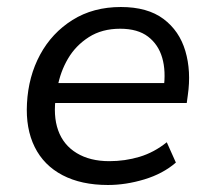

<svg xmlns="http://www.w3.org/2000/svg" viewBox="-20 -519 610 548"><path d="M288 9Q212 9 158.5 -19Q105 -47 79 -99.5Q53 -152 57 -224Q61 -301 94.5 -363Q128 -425 187 -462Q246 -499 325 -499Q401 -499 446.5 -465Q492 -431 509 -373.5Q526 -316 516 -247L513 -225H120L129 -282H467L447 -266Q454 -316 443 -354Q432 -392 402.5 -414.5Q373 -437 323 -437Q271 -437 233.5 -413Q196 -389 174 -351.5Q152 -314 144 -269L140 -247Q131 -189 146 -147Q161 -105 199 -82Q237 -59 292 -59Q337 -59 378.5 -71.5Q420 -84 456 -113L482 -55Q445 -23 392 -7Q339 9 288 9Z"/></svg>

Font: Nunito Sans 10pt
Style: Italic
Weight: 400
Italic angle: -9°
Designer: Vernon Adams
Foundry: Vernon Adams
Version: Version 3.101;gftools[0.9.27]